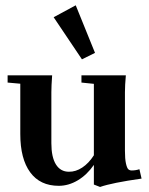

<svg xmlns="http://www.w3.org/2000/svg" viewBox="-20 -704 574 739"><path d="M295.4 -475.6 186.5 -637.7 271.5 -683.6 345.7 -500.5ZM206.1 11.2Q134.3 11.2 96.2 -40.8Q58.1 -92.8 58.1 -188V-381.8L9.3 -386.2V-414.1H180.7Q177.7 -373 177.7 -349.1V-152.8Q177.7 -99.1 195.3 -71Q212.9 -43 245.1 -43Q271.5 -42.5 296.6 -59.1Q321.8 -75.7 341.3 -106.4V-381.3L293.5 -386.2V-414.1H464.4Q460.9 -376 460.9 -349.1V-123.5Q460.9 -92.3 464.8 -74.7Q468.8 -57.1 473.9 -52.5Q479 -47.9 486.8 -47.9Q502.4 -47.9 516.6 -52.7L524.9 -16.6Q411.1 -0.5 365.2 15.6L341.3 6.3V-69.3Q314.9 -31.2 279.5 -10Q244.1 11.2 206.1 11.2Z"/></svg>

Font: Elstob 18pt
Style: Bold
Weight: 700
Designer: Peter S. Baker
Version: Version 1.015